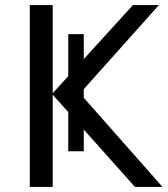

<svg xmlns="http://www.w3.org/2000/svg" viewBox="-20 -734 658 754"><path d="M309 -140H248V-294L187 -362V0H97V-714H187V-368L248 -435V-600H309V-502L502 -714H604L309 -384V-350L618 0H510L309 -225Z"/></svg>

Font: Go Noto Current
Style: Regular
Weight: 400
Designer: Monotype Design Team
Foundry: Monotype Imaging Inc.
Version: Version 2.007; ttfautohint (v1.8) -l 8 -r 50 -G 200 -x 14 -D